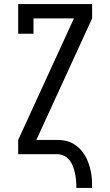

<svg xmlns="http://www.w3.org/2000/svg" viewBox="-20 -755 540 940"><path d="M354 165Q354 147 352.5 129.5Q351 112 347.5 95Q344 78 338 61.5Q332 45 321.5 31Q311 17 295 8.5Q279 0 261 0H69V-70L342 -665H144V-590H69V-735H431V-665L158 -70H261Q282 -70 302 -65.5Q322 -61 339.5 -51Q357 -41 371.5 -26Q386 -11 396.5 7Q407 25 413.5 44Q420 63 424.5 83.5Q429 104 430 124Q431 144 431 165Z"/></svg>

Font: Iosevka Gothic
Style: Regular
Weight: 400
Monospace: yes
Designer: Belleve Invis
Foundry: Belleve Invis
Version: Version 15.5.1; ttfautohint (v1.8.4)